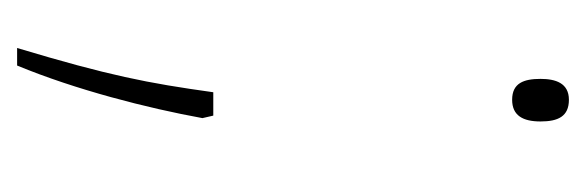

<svg xmlns="http://www.w3.org/2000/svg" viewBox="-256 -316 701 230"><g transform="rotate(90 95.0 -201.5)"><path d="M75 -498C75 -478 80 -464 100 -464C119 -464 126 -477 126 -498C126 -519 120 -532 100 -532C80 -532 75 -516 75 -498ZM122 -93 119 -106H91C80 -27 71 19 38 129H59C88 59 110 -27 122 -93Z"/></g></svg>

Font: Noto Sans Lao UI Cond Thin
Style: Regular
Weight: 100
Width: 3
Designer: Monotype Design Team
Foundry: Monotype Imaging Inc.
Version: Version 2.000